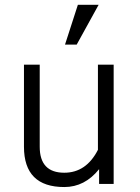

<svg xmlns="http://www.w3.org/2000/svg" viewBox="-20 -753 573 786"><path d="M298.8 -733.4H383.8L293.9 -570.3H246.1ZM78.1 -488.3H142.6V-152.3Q142.6 -45.9 243.2 -45.9Q333 -45.9 380.9 -139.6V-488.3H445.3V0H385.7V-60.5Q327.1 12.7 243.2 12.7Q78.1 12.7 78.1 -152.3Z"/></svg>

Font: Lohit Devanagari
Style: Regular
Weight: 400
Version: 2.95.4